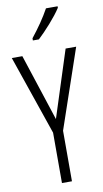

<svg xmlns="http://www.w3.org/2000/svg" viewBox="-103 -994 559 1040"><g transform="rotate(-10 177.0 -473.5)"><path d="M293 -939V-947H229C202 -898 171 -853 129 -800V-788H162C202 -825 264 -893 293 -939ZM178 -347 58 -714H0L150 -277V0H205V-278L354 -714H296Z"/></g></svg>

Font: Noto Sans Gurmukhi UI ExtraCondensed Light
Style: Regular
Weight: 300
Width: 2
Designer: Jelle Bosma - Monotype Design Team
Foundry: Monotype Imaging Inc.
Version: Version 2.004